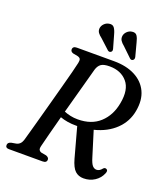

<svg xmlns="http://www.w3.org/2000/svg" viewBox="-162 -1011 981 1133"><g transform="rotate(20 328.5 -445.0)"><path d="M609 -60.5Q595.5 -28 565.2 -8.2Q535 11.5 496 11.5Q464.5 11.5 443.2 -8Q422 -27.5 407.5 -79.5L356.5 -266Q355 -266 353 -266Q322 -265.5 296.2 -269.8Q270.5 -274 248.5 -282Q231 -216.5 216.8 -161.8Q202.5 -107 196.5 -81.5Q192.5 -64.5 197 -57Q201.5 -49.5 210.5 -46.5L243.5 -40.5Q261.5 -33.5 261.5 -20.5Q261.5 0 235.5 0H24Q2.5 0 3 -18.5Q3 -35 25 -40.5L53.5 -45.5Q80.5 -51 90.5 -81Q96.5 -101.5 108 -143Q119.5 -184.5 134.2 -238Q149 -291.5 164.5 -349Q180 -406.5 194.5 -460Q209 -513.5 219.8 -555.2Q230.5 -597 235 -618Q238.5 -634.5 235.2 -642.5Q232 -650.5 218.5 -654.5L187.5 -660.5Q171 -666 171 -679.5Q171 -700 197 -700H430.5Q507.5 -700 562.2 -671.8Q617 -643.5 641.2 -591.8Q665.5 -540 652.5 -469Q640 -398.5 588.5 -348.8Q537 -299 455.5 -278.5L503.5 -123.5Q514 -88 525.2 -75.2Q536.5 -62.5 551 -62.5Q570 -62.5 585 -82Q593.5 -92 604 -87.5Q618.5 -82 609 -60.5ZM339 -614Q333 -591 320.2 -544.8Q307.5 -498.5 291.5 -439.8Q275.5 -381 259 -321Q277 -313.5 298.8 -308.8Q320.5 -304 345 -304Q431 -304 483.2 -352Q535.5 -400 550 -480Q567 -570 527.5 -616.2Q488 -662.5 416.5 -662.5Q379 -662.5 362.8 -650.5Q346.5 -638.5 339 -614ZM517 -849.5 539 -766.5Q542 -752.5 533.5 -746Q523.5 -738.5 513.5 -747L453.5 -804.5Q439 -816 431 -828.2Q423 -840.5 425 -857Q427.5 -873 440.5 -885.5Q453.5 -898 471 -900Q492.5 -903 502 -888.5Q511.5 -874 517 -849.5ZM376 -849.5 399.5 -767Q401 -761 400.5 -755.8Q400 -750.5 395 -746.5Q385 -739 374.5 -747L313.5 -803Q298.5 -814 290 -825.8Q281.5 -837.5 283 -854Q285 -870 297.8 -882.8Q310.5 -895.5 328 -898Q349 -901.5 359.2 -887.8Q369.5 -874 376 -849.5Z"/></g></svg>

Font: Fraunces 72pt S050
Style: Italic
Weight: 400
Italic angle: -16°
Version: Version 1.000; ttfautohint (v1.8.3)